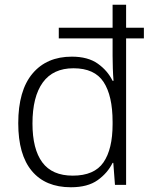

<svg xmlns="http://www.w3.org/2000/svg" viewBox="-20 -780 640 810"><path d="M279 10Q172 10 114.5 -58.5Q57 -127 57 -260Q57 -398 117 -469.5Q177 -541 283 -541Q351 -541 392.5 -511.5Q434 -482 455 -439H459Q457 -462 456 -491Q455 -520 455 -544V-618H228V-663H455V-760H512V-663H587V-618H512V0H465L458 -93H455Q434 -50 392 -20Q350 10 279 10ZM287 -39Q378 -39 416.5 -95Q455 -151 455 -256V-266Q455 -376 417 -434Q379 -492 290 -492Q204 -492 160.5 -432Q117 -372 117 -259Q117 -151 158.5 -95Q200 -39 287 -39Z"/></svg>

Font: Noto Sans Myanmar Light
Style: Regular
Weight: 300
Designer: Monotype Design Team
Foundry: Monotype Imaging Inc.
Version: Version 2.107; ttfautohint (v1.8.4.7-5d5b)